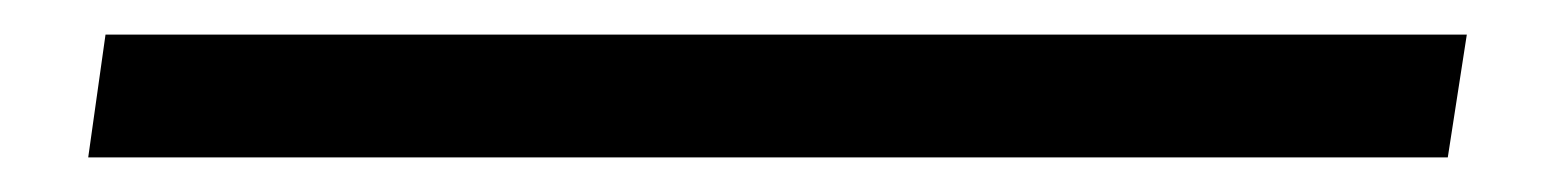

<svg xmlns="http://www.w3.org/2000/svg" viewBox="-20 104 898 111"><path d="M31 195 41 124H828L817 195Z"/></svg>

Font: Genos ExtraBold
Style: Italic
Weight: 800
Italic angle: -8°
Version: Version 1.010